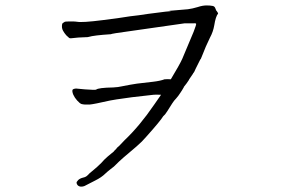

<svg xmlns="http://www.w3.org/2000/svg" viewBox="-20 -696 1040 707"><path d="M224 -566Q217 -574 212 -583Q206 -594 209 -608Q210 -611 219 -616Q221 -617 243 -617Q259 -617 262 -616H263Q281 -612 359 -622Q430 -631 459 -636Q488 -639 526 -645Q538 -646 589 -653L610 -655L602 -656Q623 -658 672 -662Q688 -664 708 -670Q726 -676 741 -676Q754 -676 764 -674Q771 -672 773 -665Q774 -664 776 -657H777Q784 -647 783 -646Q774 -635 769 -603Q765 -579 753 -557Q736 -522 726 -495Q720 -480 719 -478H718Q714 -470 701 -444Q695 -429 691 -426V-425Q684 -415 676 -403V-402Q667 -388 657 -376V-375Q649 -361 644 -354Q637 -343 629 -334Q621 -326 614 -315Q591 -278 588 -275Q585 -272 581 -268Q571 -251 519 -193Q504 -175 483 -157Q423 -107 408 -91Q401 -83 387 -73Q373 -62 367 -56Q354 -43 330 -31Q296 -13 291 -11Q280 -7 272 -10Q264 -13 262 -22Q261 -26 268 -33Q274 -39 286 -42Q296 -44 302 -50Q309 -58 322 -68Q338 -81 353 -96Q364 -109 377 -120Q389 -130 400 -139V-140Q410 -149 411 -152Q412 -153 419 -159Q429 -170 439 -180Q494 -232 548 -311L573 -347Q552 -348 545 -347Q532 -346 466 -338Q393 -328 386 -326Q324 -312 310 -311Q291 -310 280 -313Q274 -315 264 -326Q255 -336 250 -347Q245 -359 247 -365Q249 -369 260 -370Q264 -370 292 -367Q331 -364 334 -366Q342 -373 397 -374Q416 -375 428 -378Q463 -385 484 -388Q517 -392 544 -395Q570 -398 586 -404Q599 -405 609 -404Q641 -457 651 -479Q691 -573 693 -579Q704 -607 702 -609Q701 -611 686 -610H673Q660 -610 659 -610L407 -574Q389 -571 388 -570Q326 -566 306 -560Q304 -559 295 -559Q264 -558 251 -556Q239 -554 235 -556Q231 -559 224 -566Z"/></svg>

Font: ToneOZ-Pinyin-Tsuipita-TC
Style: Regular
Weight: 400
Designer: ÂÆ£ÂøóÂáåJeffrey Xuan(jeffreyx@gmail.com, ToneOZ.com) ÈòøÂù§(cjkFonts)
Foundry: ToneOZ
Version: Version 0.24071